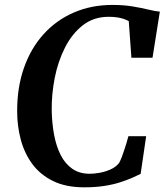

<svg xmlns="http://www.w3.org/2000/svg" viewBox="-20 -772 686 800"><path d="M331 8.5Q254 8.5 200.5 -18Q147 -44.5 114.2 -89.2Q81.5 -134 66.5 -190.5Q51.5 -247 51.5 -307.5Q51 -407.5 79.8 -489.2Q108.5 -571 161.8 -629.8Q215 -688.5 288 -720Q361 -751.5 449 -751.5Q495 -751.5 532.5 -745.2Q570 -739 598.5 -732Q627 -725 646 -723.5L615.5 -531.5H527.5L516.5 -684Q507.5 -689 496 -693Q484.5 -697 469 -699.5Q453.5 -702 432.5 -702Q370.5 -702 325.2 -666.8Q280 -631.5 250.8 -573.8Q221.5 -516 208 -447.2Q194.5 -378.5 195.5 -311.5Q196.5 -258 205.5 -210Q214.5 -162 233 -125.8Q251.5 -89.5 281.2 -68.8Q311 -48 354 -48Q372 -48 395 -52Q418 -56 440 -65.8Q462 -75.5 476 -92.5Q481.5 -102.5 486.8 -116Q492 -129.5 497 -144.8Q502 -160 506.8 -175.5Q511.5 -191 515 -204.5H589L566 -47.5Q551.5 -40.5 530.8 -31.2Q510 -22 481.8 -12.8Q453.5 -3.5 416 2.5Q378.5 8.5 331 8.5Z"/></svg>

Font: Merriweather 48pt SemiBold
Style: Italic
Weight: 600
Italic angle: -7.8°
Designer: Eben Sorkin
Foundry: Eben Sorkin
Version: Version 2.101